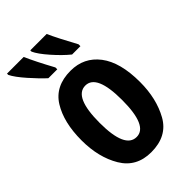

<svg xmlns="http://www.w3.org/2000/svg" viewBox="-232 -851 945 945"><g transform="rotate(-45 240.5 -378.0)"><path d="M9 -766V-757Q23 -728 64.5 -681Q106 -634 137 -606H199V-619Q150 -709 125 -766ZM171 -766V-757Q184 -728 224.5 -682Q265 -636 302 -606H360V-619Q337 -661 316 -702Q295 -743 285 -766ZM240 -555Q133 -555 84.5 -477Q36 -399 36 -274Q36 -156 85.5 -73Q135 10 238 10Q349 10 396 -74Q443 -158 443 -274Q443 -411 388 -483Q333 -555 240 -555ZM240 -452Q318 -452 318 -274Q318 -94 240 -94Q160 -94 160 -272Q160 -452 240 -452Z"/></g></svg>

Font: Noto Sans UI Condensed
Style: Bold
Weight: 700
Width: 3
Designer: Monotype Design Team
Foundry: Monotype Imaging Inc.
Version: 1.001